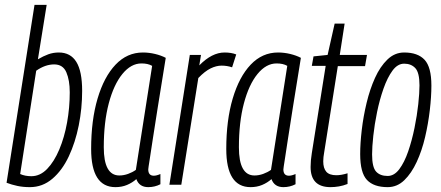

<svg xmlns="http://www.w3.org/2000/svg" viewBox="-20 -760 1815 790"><path d="M172 -740 136 -516Q158 -529 178.5 -536.5Q199 -544 222 -544Q270 -544 294 -505.5Q318 -467 318 -386Q318 -314 304 -244Q290 -174 263 -116.5Q236 -59 195.5 -24.5Q155 10 103 10Q75 10 51.5 5Q28 0 7 -8L122 -740ZM203 -495Q166 -495 129 -469L63 -44Q83 -35 109 -35Q145 -35 174 -65Q203 -95 224 -145Q245 -195 256 -256Q267 -317 267 -380Q267 -430 253 -462.5Q239 -495 203 -495Z M590 10Q553 10 541 -23Q524 -8 502.5 1Q481 10 455 10Q355 10 355 -147Q355 -265 381.5 -354.5Q408 -444 455.5 -494Q503 -544 568 -544Q593 -544 618 -538Q643 -532 662 -522Q642 -399 629 -317.5Q616 -236 608.5 -186.5Q601 -137 597 -111Q593 -85 591.5 -75.5Q590 -66 590 -63Q590 -37 613 -37Q624 -37 640 -44V-2Q617 10 590 10ZM539 -61 606 -489Q589 -499 562 -499Q519 -499 483.5 -455.5Q448 -412 427.5 -334.5Q407 -257 407 -154Q407 -38 471 -38Q489 -38 507 -44.5Q525 -51 539 -61Z M807 -534 800 -491Q852 -544 904 -544Q932 -544 952 -536L935 -483Q914 -490 892 -490Q870 -490 846.5 -478.5Q823 -467 796 -439L726 0H677L761 -534Z M1146 10Q1109 10 1097 -23Q1080 -8 1058.5 1Q1037 10 1011 10Q911 10 911 -147Q911 -265 937.5 -354.5Q964 -444 1011.5 -494Q1059 -544 1124 -544Q1149 -544 1174 -538Q1199 -532 1218 -522Q1198 -399 1185 -317.5Q1172 -236 1164.5 -186.5Q1157 -137 1153 -111Q1149 -85 1147.5 -75.5Q1146 -66 1146 -63Q1146 -37 1169 -37Q1180 -37 1196 -44V-2Q1173 10 1146 10ZM1095 -61 1162 -489Q1145 -499 1118 -499Q1075 -499 1039.5 -455.5Q1004 -412 983.5 -334.5Q963 -257 963 -154Q963 -38 1027 -38Q1045 -38 1063 -44.5Q1081 -51 1095 -61Z M1410 -47V-3Q1392 4 1374.5 7Q1357 10 1340 10Q1258 10 1258 -73Q1258 -100 1263 -130L1320 -489H1263L1270 -528L1328 -534L1357 -663H1398L1378 -534H1490L1482 -488H1370L1314 -134Q1312 -123 1311 -114Q1310 -105 1310 -96Q1310 -68 1322.5 -53.5Q1335 -39 1364 -39Q1374 -39 1385.5 -41Q1397 -43 1410 -47Z M1575 10Q1518 10 1490 -19.5Q1462 -49 1462 -126Q1462 -170 1468.5 -225.5Q1475 -281 1488.5 -337Q1502 -393 1523 -439.5Q1544 -486 1574 -515Q1604 -544 1643 -544Q1699 -544 1727 -514Q1755 -484 1755 -408Q1755 -363 1748.5 -307Q1742 -251 1729 -195.5Q1716 -140 1694.5 -93.5Q1673 -47 1643.5 -18.5Q1614 10 1575 10ZM1575 -36Q1602 -36 1623 -64Q1644 -92 1659.5 -137Q1675 -182 1685.5 -233.5Q1696 -285 1701 -331.5Q1706 -378 1706 -409Q1706 -461 1689 -479.5Q1672 -498 1643 -498Q1616 -498 1595 -469.5Q1574 -441 1558 -395.5Q1542 -350 1531.5 -299Q1521 -248 1516 -201.5Q1511 -155 1511 -125Q1511 -72 1527.5 -54Q1544 -36 1575 -36Z"/></svg>

Font: Georama Condensed Light
Style: Italic
Weight: 300
Width: 3
Italic angle: -9°
Designer: Jean-Baptiste Levee
Foundry: Production Type
Version: Version 1.000